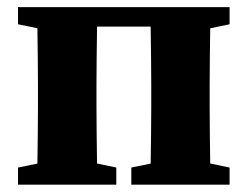

<svg xmlns="http://www.w3.org/2000/svg" viewBox="-20 -503 674 523"><path d="M80.4 0Q81.4 -23.1 81.9 -60.2Q82.4 -97.4 82.9 -138Q83.4 -178.7 83.4 -210V-273.5Q83.4 -304.8 82.9 -345.4Q82.4 -386.1 81.9 -423.8Q81.4 -461.4 80.4 -483.5H245.8Q244.8 -461.4 244.3 -423.8Q243.8 -386.1 243.3 -345.4Q242.8 -304.8 242.8 -273.5V-210Q242.8 -178.7 243.3 -138Q243.8 -97.4 244.3 -60.2Q244.8 -23.1 245.8 0ZM389 0Q390 -23.1 390.5 -60.2Q391 -97.4 391.5 -138Q392 -178.7 392 -210V-273.5Q392 -304.8 391.5 -345.4Q391 -386.1 390.5 -423.8Q390 -461.4 389 -483.5H554.1Q553.1 -461.4 552.6 -423.8Q552.1 -386.1 551.6 -345.4Q551.1 -304.8 551.1 -273.5V-210Q551.1 -178.7 551.6 -138Q552.1 -97.4 552.6 -60.2Q553.1 -23.1 554.1 0ZM29.1 0V-46.6L126.6 -66.6H201.3L296.8 -46.6V0ZM337.7 0V-46.6L435.2 -66.6H509.9L605.4 -46.6V0ZM29.1 -436.9V-483.5H163V-416.9H126.6ZM471.5 -416.9V-483.5H605.4V-436.9L509.9 -416.9ZM163 -430.6V-483.5H471.5V-430.6Z"/></svg>

Font: Source Serif 4 Variable
Style: Regular
Weight: 400
Designer: Frank Grießhammer
Foundry: Adobe
Version: Version 4.005;hotconv 1.1.0;makeotfexe 2.6.0